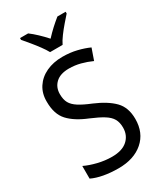

<svg xmlns="http://www.w3.org/2000/svg" viewBox="-232 -1032 964 1130"><g transform="rotate(-30 249.5 -467.0)"><path d="M455 -193Q455 -99 392.5 -44.5Q330 10 225 10Q171 10 125 1.5Q79 -7 46 -23V-109Q81 -92 129.5 -80Q178 -68 226 -68Q295 -68 331 -100.5Q367 -133 367 -185Q367 -220 353.5 -244Q340 -268 308 -288Q276 -308 221 -331Q139 -364 96.5 -410Q54 -456 54 -540Q53 -596 80 -637.5Q107 -679 155 -701.5Q203 -724 265 -724Q317 -724 362 -713Q407 -702 442 -686L415 -609Q380 -625 342 -635Q304 -645 264 -645Q205 -645 174 -616Q143 -587 143 -541Q143 -504 156 -480.5Q169 -457 199.5 -437.5Q230 -418 282 -397Q367 -361 411 -316Q455 -271 455 -193ZM217 -784Q205 -806 185.5 -832.5Q166 -859 144.5 -885Q123 -911 105 -932V-944H160Q183 -927 209 -902.5Q235 -878 259 -851Q285 -879 309 -901Q333 -923 359 -944H415V-932Q398 -913 375.5 -887Q353 -861 333 -834Q313 -807 302 -784Z"/></g></svg>

Font: Noto Sans Sinhala UI SemiCondensed
Style: Regular
Weight: 400
Width: 4
Designer: Jelle Bosma - Monotype Design Team
Foundry: Monotype Imaging Inc.
Version: Version 2.006; ttfautohint (v1.8.4.7-5d5b)